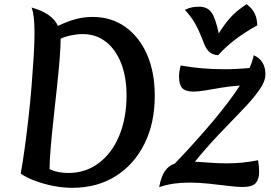

<svg xmlns="http://www.w3.org/2000/svg" viewBox="-20 -883 1295 918"><path d="M257 -759Q305 -782 343.5 -792Q382 -802 423 -802Q512 -802 579 -754.5Q646 -707 683 -622.5Q720 -538 720 -425Q720 -294 670.5 -195Q621 -96 532.5 -40.5Q444 15 326 15Q282 15 235.5 6Q189 -3 147.5 -18.5Q106 -34 79 -53Q89 -108 98.5 -177.5Q108 -247 116.5 -322.5Q125 -398 131 -472.5Q137 -547 141 -612Q145 -677 145 -724Q145 -770 141.5 -799.5Q138 -829 131 -847Q231 -819 257 -759ZM217 -74Q236 -65 259 -60.5Q282 -56 307 -56Q389 -56 452 -103Q515 -150 550 -234Q585 -318 585 -427Q585 -515 559 -581Q533 -647 486 -683.5Q439 -720 376 -720Q349 -720 320 -714Q291 -708 270 -698Q270 -661 265 -599Q260 -537 252 -463.5Q244 -390 236 -316Q228 -242 222.5 -178.5Q217 -115 217 -74ZM844 -570Q943 -552 1050 -552Q1111 -552 1173 -558Q1188 -591 1193 -619Q1222 -606 1235.5 -583Q1249 -560 1249 -527Q1249 -494 1218.5 -451Q1188 -408 1137.5 -356Q1087 -304 1028 -242Q969 -180 912 -110Q949 -108 986.5 -105Q1024 -102 1064 -102Q1100 -102 1138 -105.5Q1176 -109 1214 -117Q1219 -87 1219 -60Q1219 -26 1202.5 -7.5Q1186 11 1139 11Q1115 11 1073 6Q1031 1 981.5 -4.5Q932 -10 885 -10Q846 -10 811 -5Q776 0 741 12Q750 -38 768 -64.5Q786 -91 816 -101Q918 -208 997.5 -302.5Q1077 -397 1127 -474Q1082 -471 1040 -464Q998 -457 963 -451Q928 -445 906 -445Q867 -445 851.5 -461.5Q836 -478 836 -517Q836 -541 844 -570ZM1159 -863Q1166 -858 1178 -846.5Q1190 -835 1199.5 -814.5Q1209 -794 1210 -762Q1143 -724 1099.5 -690Q1056 -656 1023 -619Q997 -621 982.5 -633.5Q968 -646 959 -666.5Q950 -687 940 -713.5Q930 -740 912.5 -771Q895 -802 864 -836Q883 -845 898.5 -848Q914 -851 931 -851Q971 -851 990.5 -824.5Q1010 -798 1026 -723Q1048 -760 1077.5 -794.5Q1107 -829 1159 -863Z"/></svg>

Font: Merienda SemiBold
Style: Regular
Weight: 600
Designer: Eduardo Rodriguez Tunni
Foundry: Eduardo Rodriguez Tunni
Version: Version 2.001; ttfautohint (v1.8.4.7-5d5b)